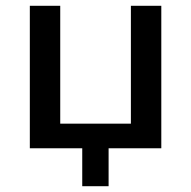

<svg xmlns="http://www.w3.org/2000/svg" viewBox="-20 -512 659 663"><path d="M264 131V0H83V-492H188V-85H432V-492H537V0H355V131Z"/></svg>

Font: NunitoSans_10ptSemiBold
Style: Regular
Weight: 600
Designer: Vernon Adams
Foundry: Vernon Adams
Version: Version 3.101;gftools[0.9.27]